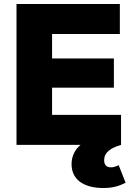

<svg xmlns="http://www.w3.org/2000/svg" viewBox="-20 -729 667 966"><path d="M63 0H385C357 24 340 57 340 97C340 175 402 217 500 217C546 217 581 207 612 190L577 102C564 108 552 113 539 113C516 113 504 101 504 77C504 39 534 16 589 0V-151H242V-288H553V-435H242V-558H583V-709H63Z"/></svg>

Font: MV Cash ExtraBold
Style: Regular
Weight: 800
Designer: Rodrigo Fuenzalida
Foundry: fragTYPE
Version: Version 1.100;Glyphs 3.1.2 (3151)